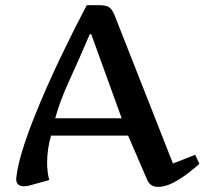

<svg xmlns="http://www.w3.org/2000/svg" viewBox="-20 -710 790 742"><path d="M475.1 -186H177.2Q162.1 -133.3 162.1 -82Q162.1 -64 164.1 -46.9Q166 -29.8 170.4 -14.2L94.2 6.8Q82.5 9.8 72.3 9.8Q42.5 9.8 42.5 -19Q42.5 -21.5 43 -23.2Q43.5 -24.9 43.5 -26.9Q48.3 -68.8 65.4 -125Q82.5 -181.2 107.2 -244.1Q131.8 -307.1 159.9 -370.6Q188 -434.1 215.6 -491.5Q243.2 -548.8 265.6 -593.5Q288.1 -638.2 301.8 -664.1Q315.4 -689.9 315.4 -689.9H365.2Q389.6 -689.9 401.6 -682.1Q413.6 -674.3 423.3 -649.9L648.4 -78.1L734.4 -111.8L750.5 -77.1Q734.4 -62 707.3 -41Q680.2 -20 649.4 -3.9Q618.7 12.2 590.3 12.2Q576.7 12.2 565.9 5.9Q555.2 -0.5 548.3 -16.1ZM327.1 -578.1Q284.7 -479 247.3 -397.5Q210 -315.9 193.4 -252.9H450.2L332.5 -578.1Z"/></svg>

Font: Artifika
Style: Regular
Weight: 400
Designer: Yulya Zhdanova, Ivan Petrov | Cyreal.org
Foundry: Cyreal.org
Version: Version 1.102; ttfautohint (v1.8.4.7-5d5b)